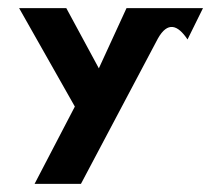

<svg xmlns="http://www.w3.org/2000/svg" viewBox="-20 -308 546 472"><path d="M368 -213C392 -256 417 -247 441 -211L479 -288H291L223 -140L143 -288H27L164 -46L65 144H179Z"/></svg>

Font: Hussar Tani
Style: Bold
Weight: 700
Foundry: Cannot Into Space Fonts
Version: Version 0.92